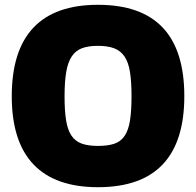

<svg xmlns="http://www.w3.org/2000/svg" viewBox="-20 -770 817 800"><path d="M388 10Q210 10 119.5 -85Q29 -180 29 -369Q29 -559 119 -654.5Q209 -750 388 -750Q568 -750 658 -655Q748 -560 748 -369Q748 -180 658 -85Q568 10 388 10ZM388 -162Q429 -162 456 -171Q483 -180 499 -203.5Q515 -227 521.5 -267Q528 -307 528 -369Q528 -430 521.5 -470.5Q515 -511 498.5 -535Q482 -559 455 -569Q428 -579 388 -579Q348 -579 321.5 -569Q295 -559 279 -535Q263 -511 256 -470.5Q249 -430 249 -369Q249 -308 255.5 -268Q262 -228 278 -204.5Q294 -181 321 -171.5Q348 -162 388 -162Z"/></svg>

Font: Encode Sans Narrow
Style: Black
Weight: 900
Designer: Pablo Impallari, Andres Torresi
Foundry: Pablo Impallari, Andres Torresi
Version: Version 1.000; ttfautohint (v1.00) -l 8 -r 50 -G 200 -x 14 -